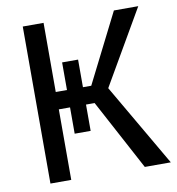

<svg xmlns="http://www.w3.org/2000/svg" viewBox="-80 -783 789 856"><g transform="rotate(-10 314.5 -355.5)"><path d="M602.5 -710.9 407.2 -374 624.5 0H506.8L335.9 -319.3H296.9V-200.2H224.6V-319.3H173.8V0H79.6V-710.9H173.8V-397.9H224.6V-522.9H296.9V-397.9H334.5L492.2 -710.9Z"/></g></svg>

Font: MAUL
Style: Regular
Weight: 400
Designer: MAUL
Version: Version 1.0; 2020; ttfautohint (v1.8.3)